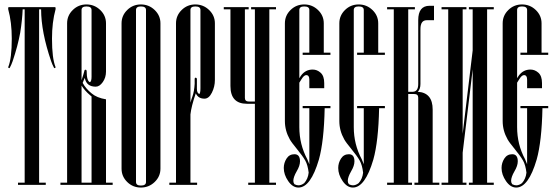

<svg xmlns="http://www.w3.org/2000/svg" viewBox="-20 -832 2492 864"><path d="M230 -530Q231 -528 227.5 -526Q224 -524 223 -527Q215 -542 210 -557Q165 -688 165 -790H156V-10H186V0H61V-10H91V-790H82Q80 -741 71 -685Q60 -625 37 -557Q32 -542 24 -527Q23 -524 19.5 -526Q16 -528 17 -530Q33 -569 33 -658Q33 -732 17 -790Q16 -794 18 -800H229Q231 -794 230 -790Q214 -732 214 -658Q214 -569 230 -530Z M252 0V-10H282V-727Q282 -762 307.5 -787Q333 -812 369 -812Q405 -812 431 -787Q457 -762 457 -727V-510Q457 -483 442.5 -462.5Q428 -442 411 -442Q370 -442 362 -479Q362 -480 361.5 -480Q361 -480 361 -481Q360 -479 352 -459Q366 -433 392 -412Q415 -392 457 -385V-10H487V0ZM386 -403Q361 -424 347 -447V-10H392V-398Q391 -398 386 -403ZM385 -462Q392 -466 392 -487V-787Q392 -803 369 -803Q347 -803 347 -787V-471Q356 -498 360 -514Q360 -517 363 -518Q366 -519 368 -517Q370 -515 370 -512Q370 -467 385 -462Z M702 -727V-73Q702 -38 676 -13Q650 12 614 12Q578 12 552.5 -13Q527 -38 527 -73V-727Q527 -762 552.5 -787Q578 -812 614 -812Q650 -812 676 -787Q702 -762 702 -727ZM592 -787V-13Q592 3 614 3Q637 3 637 -13V-787Q637 -803 614 -803Q592 -803 592 -787Z M867 0H742V-10H772V-727Q772 -762 797.5 -787Q823 -812 859 -812Q895 -812 921 -787Q947 -762 947 -727V-472Q947 -442 933.5 -415Q920 -388 900 -388Q872 -388 861 -412Q841 -354 837 -317V-10H867ZM866 -432Q866 -413 877 -409Q882 -413 882 -435V-787Q882 -803 859 -803Q837 -803 837 -787V-370Q840 -382 846 -398Q854 -420 856 -455V-476Q856 -484 862 -482Q866 -481 866 -476Z M1222 0H1097V-10H1127V-365H1091Q1017 -365 1017 -445V-790H987V-800H1099V-790H1082V-391Q1082 -375 1101 -375H1127V-790H1110V-800H1222V-790H1192V-10H1222Z M1334 -491Q1354 -519 1387 -519Q1407 -519 1423 -504.5Q1439 -490 1439 -458V-435H1372V-474Q1372 -494 1358 -494Q1348 -494 1337 -476L1327 -460V-260Q1327 -182 1363 -115Q1369 -102 1372 -93V-345H1342V-355H1467V-345H1441Q1438 -196 1415 -114Q1378 12 1323 12Q1297 12 1277 -17Q1257 -46 1257 -76Q1257 -99 1269.5 -118.5Q1282 -138 1305 -138Q1330 -138 1330 -106Q1330 -86 1315 -61Q1300 -35 1300 -18Q1300 -10 1305 -3Q1315 2 1323 2Q1336 2 1349 -8Q1366 -27 1369 -55Q1365 -89 1354 -109Q1342 -130 1316.5 -161Q1291 -192 1284 -205Q1262 -244 1262 -287V-727Q1262 -762 1287.5 -787Q1313 -812 1349 -812Q1385 -812 1411 -787Q1437 -762 1437 -727V-595H1467V-585H1342V-595H1372V-787Q1372 -803 1349 -803Q1327 -803 1327 -787V-480Z M1712 -345H1686Q1683 -196 1660 -114Q1623 12 1568 12Q1542 12 1522 -17Q1502 -46 1502 -76Q1502 -99 1514.5 -118.5Q1527 -138 1550 -138Q1575 -138 1575 -106Q1575 -86 1560 -61Q1545 -35 1545 -18Q1545 -10 1550 -3Q1560 2 1568 2Q1581 2 1594 -8Q1611 -27 1614 -55Q1610 -89 1599 -109Q1587 -130 1561.5 -161Q1536 -192 1529 -205Q1507 -244 1507 -287V-727Q1507 -762 1532.5 -787Q1558 -812 1594 -812Q1630 -812 1656 -787Q1682 -762 1682 -727V-595H1712V-585H1587V-595H1617V-787Q1617 -803 1594 -803Q1572 -803 1572 -787V-260Q1572 -182 1608 -115Q1614 -102 1617 -93V-345H1587V-355H1712Z M1957 0H1845V-10H1862V-393Q1862 -409 1843 -409H1817V-10H1834V0H1722V-10H1752V-790H1722V-800H1847V-790H1817V-419H1838Q1862 -420 1862 -454V-741Q1862 -806 1913 -806H1933V-741H1900Q1872 -741 1872 -701V-454Q1872 -431 1860 -419Q1927 -415 1927 -339V-10H1957Z M2202 0H2090V-10H2107V-520L2062 -145V-10H2079V0H1967V-10H1997V-790H1967V-800H2079V-790H2062V-230L2107 -605V-790H2090V-800H2202V-790H2172V-10H2202Z M2314 -491Q2334 -519 2367 -519Q2387 -519 2403 -504.5Q2419 -490 2419 -458V-435H2352V-474Q2352 -494 2338 -494Q2328 -494 2317 -476L2307 -460V-260Q2307 -182 2343 -115Q2349 -102 2352 -93V-345H2322V-355H2447V-345H2421Q2418 -196 2395 -114Q2358 12 2303 12Q2277 12 2257 -17Q2237 -46 2237 -76Q2237 -99 2249.5 -118.5Q2262 -138 2285 -138Q2310 -138 2310 -106Q2310 -86 2295 -61Q2280 -35 2280 -18Q2280 -10 2285 -3Q2295 2 2303 2Q2316 2 2329 -8Q2346 -27 2349 -55Q2345 -89 2334 -109Q2322 -130 2296.5 -161Q2271 -192 2264 -205Q2242 -244 2242 -287V-727Q2242 -762 2267.5 -787Q2293 -812 2329 -812Q2365 -812 2391 -787Q2417 -762 2417 -727V-595H2447V-585H2322V-595H2352V-787Q2352 -803 2329 -803Q2307 -803 2307 -787V-480Z"/></svg>

Font: Cathisma Unicode
Style: Normal
Weight: 400
Version: Version 1.0